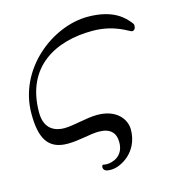

<svg xmlns="http://www.w3.org/2000/svg" viewBox="-123 -757 998 1074"><g transform="rotate(-15 376.0 -220.0)"><path d="M81.1 -203.1C81.1 -470.7 276.4 -567.4 486.3 -567.4C619.1 -567.4 688.5 -507.8 702.1 -507.8C714.8 -507.8 722.7 -518.6 722.7 -536.1C722.7 -544.9 716.8 -549.8 711.9 -556.6C688.5 -584 634.8 -650.4 481.4 -650.4C279.3 -650.4 38.1 -467.8 38.1 -207C38.1 -69.3 75.2 6.8 191.4 6.8C258.8 6.8 326.2 -13.7 374 -13.7C440.4 -13.7 471.7 16.6 471.7 73.2C471.7 157.2 402.3 173.8 374 173.8C366.2 173.8 356.4 172.9 349.6 170.9C346.7 173.8 343.8 178.7 343.8 182.6C343.8 209 368.2 210 389.6 210C441.4 210 552.7 154.3 552.7 20.5C552.7 -34.2 507.8 -106.4 390.6 -106.4C328.1 -106.4 251 -82 195.3 -82C148.4 -82 81.1 -101.6 81.1 -203.1Z"/></g></svg>

Font: Crimson
Style: Roman
Weight: 400
Version: Version 0.2